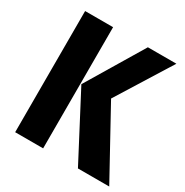

<svg xmlns="http://www.w3.org/2000/svg" viewBox="-161 -822 915 951"><g transform="rotate(30 296.5 -346.5)"><path d="M215 0H55V-693H215ZM383 -382 593 0H414L220 -370L414 -693H577Z"/></g></svg>

Font: Fira Sans Condensed
Style: Bold
Weight: 700
Width: 3
Designer: bBox Type GmbH & Carrois Corporate GbR & Edenspiekermann AG
Foundry: bBox Type GmbH & Carrois Corporate GbR & Edenspiekermann AG
Version: Version 4.301